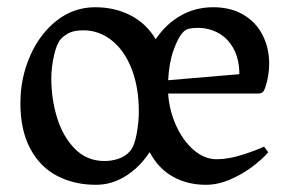

<svg xmlns="http://www.w3.org/2000/svg" viewBox="-20 -496 798 528"><path d="M706.1 -92.8 717.8 -77.1Q700.7 -57.6 673.3 -37.1Q646 -16.6 612.5 -2.2Q579.1 12.2 545.9 12.2Q496.1 12.2 456.1 -9.8Q416 -31.7 391.6 -77.6Q363.8 -35.6 325.4 -11.7Q287.1 12.2 244.1 12.2Q184.6 12.2 137.7 -12Q90.8 -36.1 63.5 -86.7Q36.1 -137.2 36.1 -212.9Q36.1 -280.8 62.5 -341.6Q88.9 -402.3 135.7 -439.2Q182.6 -476.1 241.7 -476.1Q294.9 -476.1 338.4 -454.1Q381.8 -432.1 408.2 -388.2Q436 -429.7 476.6 -452.9Q517.1 -476.1 566.4 -476.1Q614.3 -476.1 649.2 -455.6Q684.1 -435.1 702.1 -399.7Q720.2 -364.3 720.2 -320.8Q720.2 -287.6 709.5 -255.4Q706.5 -246.6 702.4 -242.7Q698.2 -238.8 689.5 -238.8H442.4Q445.3 -192.9 464.1 -151.1Q482.9 -109.4 512.5 -83.7Q542 -58.1 575.7 -58.1Q608.9 -58.1 647.9 -70.8Q687 -83.5 706.1 -92.8ZM442.4 -275.4 638.2 -292Q638.2 -332.5 622.8 -361.3Q607.4 -390.1 581.3 -404.8Q555.2 -419.4 523.4 -419.4Q510.3 -419.4 499.8 -417Q489.3 -414.6 482.9 -406.7Q469.7 -393.1 457.3 -358.2Q444.8 -323.2 442.4 -275.4ZM361.8 -188.5Q361.8 -256.8 341.6 -307.6Q321.3 -358.4 286.6 -385.5Q252 -412.6 209.5 -412.6Q185.5 -412.6 171.6 -406.2Q157.7 -399.9 146.5 -387.7Q135.7 -375 128.4 -343Q121.1 -311 121.1 -279.8Q121.1 -223.6 137.2 -171.6Q153.3 -119.6 186.3 -86.4Q219.2 -53.2 267.6 -53.2Q287.6 -53.2 306.2 -59.6Q324.7 -65.9 336.4 -79.1Q349.1 -92.3 355.5 -126Q361.8 -159.7 361.8 -188.5Z"/></svg>

Font: Vesper Libre
Style: Regular
Weight: 400
Designer: Robert Keller & Kimya Gandhi
Foundry: Mota Italic
Version: Version 1.058